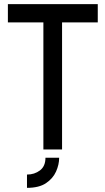

<svg xmlns="http://www.w3.org/2000/svg" viewBox="-20 -720 508 925"><path d="M110 185V121Q146 121 172.5 101Q199 81 199 40H265Q265 73 250 106.5Q235 140 201.5 162.5Q168 185 110 185ZM189 0V-612H18V-700H451V-612H279V0Z"/></svg>

Font: Stick No Bills Medium
Style: Regular
Weight: 500
Version: Version 2.000